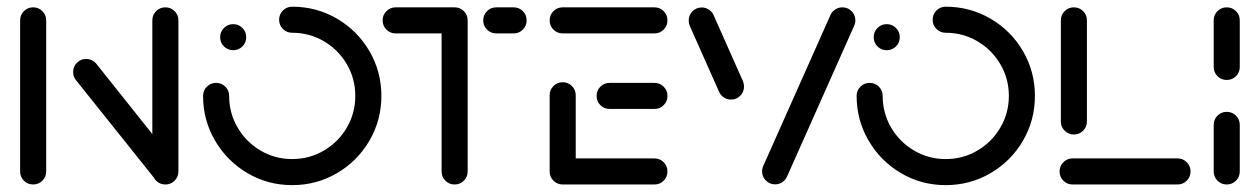

<svg xmlns="http://www.w3.org/2000/svg" viewBox="-20 -540 3688 562"><path d="M77 0Q61.1 0 50 -11.1Q38.9 -22.2 38.9 -38.1V-480.4Q38.9 -496.3 50 -507.4Q61.1 -518.5 77 -518.5Q93 -518.5 104.1 -507.4Q115.2 -496.3 115.2 -480.4V-38.1Q115.2 -22.2 104.1 -11.1Q93 0 77 0ZM194.1 -329.3Q194.1 -345.2 205.2 -356.3Q216.3 -367.4 232.2 -367.4Q241.1 -367.4 249.1 -363.5Q257 -359.6 262.2 -353L496.3 -59.3L437 -11.9L202.2 -305.6Q194.1 -315.6 194.1 -329.3ZM464.1 0Q448.1 0 437 -11.1Q425.9 -22.2 425.9 -38.1V-480.4Q425.9 -496.3 437 -507.4Q448.1 -518.5 464.1 -518.5Q480 -518.5 491.1 -507.4Q502.2 -496.3 502.2 -480.4V-38.1Q502.2 -22.2 491.1 -11.1Q480 0 464.1 0Z M624.4 -431.1Q624.4 -447 635.6 -458.1Q646.7 -469.3 662.6 -469.3Q678.5 -469.3 689.6 -458.1Q700.7 -447 700.7 -431.1Q700.7 -415.2 689.6 -404.1Q678.5 -393 662.6 -393Q646.7 -393 635.6 -404.1Q624.4 -415.2 624.4 -431.1ZM797 -482.2Q797 -498.1 808.1 -509.3Q819.3 -520.4 835.2 -520.4Q906.3 -520.4 966.3 -485.4Q1026.3 -450.4 1061.3 -390.4Q1096.3 -330.4 1096.3 -259.3Q1096.3 -188.1 1061.3 -128.1Q1026.3 -68.1 966.3 -33.1Q906.3 1.9 835.2 1.9Q764.1 1.9 704.3 -33.3Q644.4 -68.5 609.4 -128.5Q574.4 -188.5 574.4 -259.3Q574.4 -275.2 585.6 -286.3Q596.7 -297.4 612.6 -297.4Q628.5 -297.4 639.6 -286.3Q650.7 -275.2 650.7 -259.3Q650.7 -208.9 675.6 -166.5Q700.4 -124.1 742.6 -99.3Q784.8 -74.4 835.2 -74.4Q885.6 -74.4 928 -99.3Q970.4 -124.1 995.2 -166.5Q1020 -208.9 1020 -259.3Q1020 -309.6 995.2 -352Q970.4 -394.4 928 -419.3Q885.6 -444.1 835.2 -444.1Q819.3 -444.1 808.1 -455.2Q797 -466.3 797 -482.2Z M1348.9 -480.7V-38.1Q1348.9 -22.2 1337.8 -11.1Q1326.7 0 1310.7 0Q1294.8 0 1283.7 -11.1Q1272.6 -22.2 1272.6 -38.1V-480.7ZM1100 -480.4Q1100 -496.3 1111.1 -507.4Q1122.2 -518.5 1138.1 -518.5H1310.7Q1326.7 -518.5 1337.8 -507.4Q1348.9 -496.3 1348.9 -480.4Q1348.9 -464.4 1337.8 -453.3Q1326.7 -442.2 1310.7 -442.2H1138.1Q1122.2 -442.2 1111.1 -453.3Q1100 -464.4 1100 -480.4ZM1394.4 -480.4Q1394.4 -496.3 1405.6 -507.4Q1416.7 -518.5 1432.6 -518.5H1483.3Q1499.3 -518.5 1510.4 -507.4Q1521.5 -496.3 1521.5 -480.4Q1521.5 -464.4 1510.4 -453.3Q1499.3 -442.2 1483.3 -442.2H1432.6Q1416.7 -442.2 1405.6 -453.3Q1394.4 -464.4 1394.4 -480.4Z M1588.9 -36.3V-261.1Q1588.9 -277 1600 -288.1Q1611.1 -299.3 1627 -299.3Q1643 -299.3 1654.1 -288.1Q1665.2 -277 1665.2 -261.1V-36.3ZM1933.7 -38.1Q1933.7 -22.2 1922.6 -11.1Q1911.5 0 1895.6 0H1627Q1611.1 0 1600 -11.1Q1588.9 -22.2 1588.9 -38.1Q1588.9 -54.1 1600 -65.2Q1611.1 -76.3 1627 -76.3H1895.6Q1911.5 -76.3 1922.6 -65.2Q1933.7 -54.1 1933.7 -38.1ZM1726.3 -259.3Q1726.3 -275.2 1737.4 -286.3Q1748.5 -297.4 1764.4 -297.4H1895.6Q1911.5 -297.4 1922.6 -286.3Q1933.7 -275.2 1933.7 -259.3Q1933.7 -243.3 1922.6 -232.2Q1911.5 -221.1 1895.6 -221.1H1764.4Q1748.5 -221.1 1737.4 -232.2Q1726.3 -243.3 1726.3 -259.3ZM1588.9 -480.4Q1588.9 -496.3 1600 -507.4Q1611.1 -518.5 1627 -518.5H1895.6Q1911.5 -518.5 1922.6 -507.4Q1933.7 -496.3 1933.7 -480.4Q1933.7 -464.4 1922.6 -453.3Q1911.5 -442.2 1895.6 -442.2H1627Q1611.1 -442.2 1600 -453.3Q1588.9 -464.4 1588.9 -480.4Z M2157.8 -286.7Q2157.8 -270.7 2146.7 -259.6Q2135.6 -248.5 2119.6 -248.5Q2108.5 -248.5 2099.3 -254.4Q2090 -260.4 2085.2 -270.4L1999.3 -463.7Q1995.9 -471.5 1995.9 -480Q1995.9 -495.9 2007 -507Q2018.1 -518.1 2034.1 -518.1Q2045.2 -518.1 2054.4 -512.2Q2063.7 -506.3 2068.5 -496.3L2154.4 -303Q2157.8 -295.2 2157.8 -286.7ZM2248.9 -0.4Q2233 -0.4 2221.9 -11.5Q2210.7 -22.6 2210.7 -38.5Q2210.7 -47.4 2214.4 -54.8L2411.1 -496.7Q2415.9 -506.7 2425.2 -512.6Q2434.4 -518.5 2445.6 -518.5Q2461.5 -518.5 2472.6 -507.4Q2483.7 -496.3 2483.7 -480.4Q2483.7 -471.5 2480 -464.1L2283.3 -22.2Q2278.5 -12.2 2269.3 -6.3Q2260 -0.4 2248.9 -0.4Z M2537.4 -431.1Q2537.4 -447 2548.5 -458.1Q2559.6 -469.3 2575.6 -469.3Q2591.5 -469.3 2602.6 -458.1Q2613.7 -447 2613.7 -431.1Q2613.7 -415.2 2602.6 -404.1Q2591.5 -393 2575.6 -393Q2559.6 -393 2548.5 -404.1Q2537.4 -415.2 2537.4 -431.1ZM2710 -482.2Q2710 -498.1 2721.1 -509.3Q2732.2 -520.4 2748.1 -520.4Q2819.3 -520.4 2879.3 -485.4Q2939.3 -450.4 2974.3 -390.4Q3009.3 -330.4 3009.3 -259.3Q3009.3 -188.1 2974.3 -128.1Q2939.3 -68.1 2879.3 -33.1Q2819.3 1.9 2748.1 1.9Q2677 1.9 2617.2 -33.3Q2557.4 -68.5 2522.4 -128.5Q2487.4 -188.5 2487.4 -259.3Q2487.4 -275.2 2498.5 -286.3Q2509.6 -297.4 2525.6 -297.4Q2541.5 -297.4 2552.6 -286.3Q2563.7 -275.2 2563.7 -259.3Q2563.7 -208.9 2588.5 -166.5Q2613.3 -124.1 2655.6 -99.3Q2697.8 -74.4 2748.1 -74.4Q2798.5 -74.4 2840.9 -99.3Q2883.3 -124.1 2908.1 -166.5Q2933 -208.9 2933 -259.3Q2933 -309.6 2908.1 -352Q2883.3 -394.4 2840.9 -419.3Q2798.5 -444.1 2748.1 -444.1Q2732.2 -444.1 2721.1 -455.2Q2710 -466.3 2710 -482.2Z M3464.8 -38.1Q3464.8 -22.2 3453.7 -11.1Q3442.6 0 3426.7 0H3119.6Q3103.7 0 3092.6 -11.1Q3081.5 -22.2 3081.5 -38.1Q3081.5 -54.1 3092.6 -65.2Q3103.7 -76.3 3119.6 -76.3H3426.7Q3442.6 -76.3 3453.7 -65.2Q3464.8 -54.1 3464.8 -38.1ZM3123.3 -146.3Q3107.4 -146.3 3096.3 -157.4Q3085.2 -168.5 3085.2 -184.4V-480.4Q3085.2 -496.3 3096.3 -507.4Q3107.4 -518.5 3123.3 -518.5Q3139.3 -518.5 3150.4 -507.4Q3161.5 -496.3 3161.5 -480.4V-184.4Q3161.5 -168.5 3150.4 -157.4Q3139.3 -146.3 3123.3 -146.3Z M3570.7 0Q3554.8 0 3543.7 -11.1Q3532.6 -22.2 3532.6 -38.1V-174.4Q3532.6 -190.4 3543.7 -201.5Q3554.8 -212.6 3570.7 -212.6Q3586.7 -212.6 3597.8 -201.5Q3608.9 -190.4 3608.9 -174.4V-38.1Q3608.9 -22.2 3597.8 -11.1Q3586.7 0 3570.7 0ZM3570.7 -305.9Q3554.8 -305.9 3543.7 -317Q3532.6 -328.1 3532.6 -344.1V-480.4Q3532.6 -496.3 3543.7 -507.4Q3554.8 -518.5 3570.7 -518.5Q3586.7 -518.5 3597.8 -507.4Q3608.9 -496.3 3608.9 -480.4V-344.1Q3608.9 -328.1 3597.8 -317Q3586.7 -305.9 3570.7 -305.9Z"/></svg>

Font: 26F Galaxy Sans
Style: Bold
Weight: 700
Designer: C₂₉H₂₅N₃O₅
Version: Version 1.100